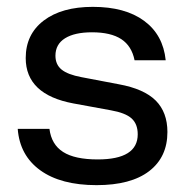

<svg xmlns="http://www.w3.org/2000/svg" viewBox="-20 -530 538 560"><path d="M261.7 10Q157.5 10 97.5 -33.3Q37.5 -76.7 31.7 -154.2H124.2Q130 -108.3 164.2 -86.7Q198.3 -65 265 -65Q381.7 -65 381.7 -138.3Q381.7 -168.3 363.8 -184.6Q345.8 -200.8 303.3 -208.3L194.2 -228.3Q55 -254.2 55 -360.8Q55 -430 107.5 -470Q160 -510 250.8 -510Q345 -510 400.4 -469.2Q455.8 -428.3 463.3 -354.2H372.5Q364.2 -395.8 333.8 -415.8Q303.3 -435.8 248.3 -435.8Q197.5 -435.8 169.6 -418.3Q141.7 -400.8 141.7 -367.5Q141.7 -341.7 159.6 -327.1Q177.5 -312.5 217.5 -305L326.7 -284.2Q400 -270.8 434.2 -236.7Q468.3 -202.5 468.3 -145Q468.3 -71.7 415 -30.8Q361.7 10 261.7 10Z"/></svg>

Font: Funnel Display
Style: Regular
Weight: 400
Designer: NORD ID, Kristian Moeller
Foundry: Dicotype
Version: Version 1.000